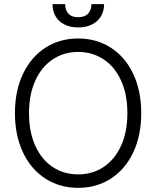

<svg xmlns="http://www.w3.org/2000/svg" viewBox="-20 -904 761 934"><path d="M360.4 9.8Q271 9.8 201.2 -34.9Q131.3 -79.6 92 -162.1Q52.7 -244.6 52.7 -353.5Q52.7 -462.4 92 -544.9Q131.3 -627.4 201.2 -672.1Q271 -716.8 360.4 -716.8Q449.2 -716.8 519 -672.1Q588.9 -627.4 627.9 -544.9Q667 -462.4 667 -353.5Q667 -244.6 627.9 -162.1Q588.9 -79.6 519 -34.9Q449.2 9.8 360.4 9.8ZM360.4 -651.4Q291.5 -651.4 237.3 -615.7Q183.1 -580.1 152.1 -512.7Q121.1 -445.3 121.1 -353.5Q121.1 -261.7 151.9 -194.3Q182.6 -127 236.8 -91.3Q291 -55.7 360.4 -55.7Q429.2 -55.7 483.4 -91.3Q537.6 -127 568.6 -194.3Q599.6 -261.7 599.6 -353.5Q599.6 -445.8 568.6 -512.9Q537.6 -580.1 483.4 -615.7Q429.2 -651.4 360.4 -651.4ZM360.4 -770.5Q322.3 -770.5 293.9 -784.7Q265.6 -798.8 250.5 -824.5Q235.4 -850.1 235.4 -883.8H296.9Q296.9 -855.5 312.5 -837.9Q328.1 -820.3 360.4 -820.3Q392.6 -820.3 408.7 -837.9Q424.8 -855.5 424.8 -883.8H486.3Q486.3 -850.1 470.9 -824.5Q455.6 -798.8 427 -784.7Q398.4 -770.5 360.4 -770.5Z"/></svg>

Font: Pretendard Light
Style: Regular
Weight: 300
Designer: Base glyphs from Inter by Rasmus Andersson; Hangeul glyphs from Noto Sans CJK(Source Han Sans) by Jang Soo-young and Kan
Foundry: Kil Hyung-jin
Version: Version 1.309